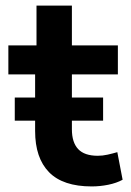

<svg xmlns="http://www.w3.org/2000/svg" viewBox="-20 -659 470 689"><path d="M309 10Q206 10 156 -41Q106 -92 106 -189V-392H10V-496H111V-639H238V-496H403V-392H238V-195Q238 -148 260.5 -124Q283 -100 331 -100Q348 -100 366 -104Q384 -108 401 -113L420 -14Q398 -2 368.5 4Q339 10 309 10ZM33 -226V-309H350V-226Z"/></svg>

Font: Nunito Sans 9pt
Style: Bold
Weight: 700
Version: Version 3.101;gftools[0.9.27]